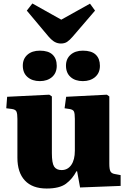

<svg xmlns="http://www.w3.org/2000/svg" viewBox="-20 -1069 736 1103"><path d="M248 14Q166 14 123 -32Q80 -78 80 -163V-386Q80 -414 75 -427Q70 -440 48 -443L16 -447L21 -513L263 -525L278 -515V-189Q278 -132 291 -112Q304 -92 334 -92Q369 -92 389.5 -121.5Q410 -151 410 -203V-386Q410 -418 404.5 -429Q399 -440 378 -443L351 -447L360 -513L594 -525L608 -515V-128Q608 -97 614.5 -84.5Q621 -72 641 -69L673 -63V-1L440 8L423 -85H419Q396 -41 359 -13.5Q322 14 248 14ZM330 -819Q311 -819 294.5 -828Q278 -837 258 -860L134 -1008L166 -1049L332 -956L497 -1048L526 -1008L398 -859Q380 -838 365.5 -828.5Q351 -819 330 -819ZM456 -603Q412 -603 385.5 -626.5Q359 -650 359 -692Q359 -731 385.5 -754.5Q412 -778 456 -778Q506 -778 530 -755Q554 -732 554 -691Q554 -650 526.5 -626.5Q499 -603 456 -603ZM209 -603Q165 -603 138 -626.5Q111 -650 111 -692Q111 -731 137.5 -754.5Q164 -778 209 -778Q258 -778 282 -755Q306 -732 306 -691Q306 -650 279 -626.5Q252 -603 209 -603Z"/></svg>

Font: Literata 36pt ExtraBold
Style: Regular
Weight: 800
Designer: Latin by Veronika Burian and Jose Scaglione. Greek by Irene Vlachou. Cyrillic by Vera Evstafieva.
Foundry: TypeTogether
Version: Version 3.002